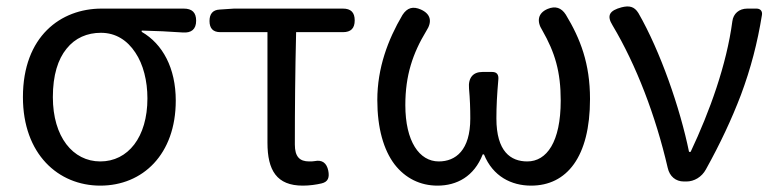

<svg xmlns="http://www.w3.org/2000/svg" viewBox="-20 -570 2438 603"><path d="M521 -543H447H299C171 -543 52 -456 52 -265C52 -86 163 13 295 13C428 13 532 -85 532 -254C532 -356 491 -432 425 -470V-474C471 -473 510 -471 554 -468C581 -466 596 -478 596 -505C596 -531 583 -543 557 -543ZM405 -405C430 -368 443 -316 443 -261C443 -139 382 -63 295 -63C209 -63 146 -140 146 -265C146 -334 162 -384 189 -417C216 -451 254 -467 297 -467C344 -467 380 -443 405 -405Z M820 -295V-122C820 -35 849 13 931 13C952 13 973 10 990 6C1011 1 1015 -13 1011 -34C1006 -58 992 -69 968 -64C963 -63 957 -63 951 -63C921 -63 906 -78 906 -116C906 -226 907 -346 910 -469H1057C1082 -469 1094 -481 1094 -506C1094 -531 1082 -543 1057 -543H904H715L670 -540C648 -539 638 -526 638 -504C638 -481 649 -469 672 -469H820Z M1219 -54C1253 -10 1300 13 1354 13C1415 13 1469 -16 1496 -85H1500C1528 -16 1586 13 1648 13C1760 13 1833 -77 1833 -259C1833 -370 1803 -448 1757 -524C1743 -546 1724 -552 1700 -542C1669 -529 1665 -503 1683 -475C1723 -405 1741 -345 1741 -254C1741 -124 1697 -63 1636 -63C1584 -63 1539 -94 1539 -198C1539 -237 1541 -273 1545 -319C1547 -336 1540 -344 1526 -344H1498H1495C1466 -344 1450 -326 1453 -292C1456 -259 1457 -229 1457 -198C1457 -98 1411 -63 1358 -63C1297 -63 1253 -126 1253 -240C1253 -333 1276 -402 1319 -473C1338 -502 1333 -526 1302 -540C1277 -551 1259 -546 1244 -523C1198 -445 1165 -356 1165 -256C1165 -167 1185 -99 1219 -54Z M2307 -272C2338 -355 2359 -436 2373 -523C2375 -535 2368 -543 2356 -543H2330H2327C2301 -543 2283 -527 2280 -503C2262 -367 2209 -220 2149 -93H2144C2116 -230 2054 -409 1985 -529C1972 -550 1956 -553 1932 -547C1895 -537 1884 -522 1904 -490C1978 -366 2039 -207 2077 -43C2083 -16 2102 0 2128 0H2136C2160 0 2184 -14 2197 -38C2242 -119 2278 -196 2307 -272Z"/></svg>

Font: GenSenRounded2 TW R
Style: Regular
Weight: 400
Version: Version 2.100;PS 2.1;hotconv 16.6.51;makeotf.lib2.5.65220 DE